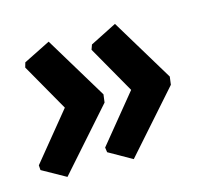

<svg xmlns="http://www.w3.org/2000/svg" viewBox="-94 -500 603 537"><g transform="rotate(-15 207.0 -231.5)"><path d="M279 -421 389 -239 386 -216 232 -42 165 -80 163 -94 275 -231 197 -368 202 -382ZM87 -421 197 -239 194 -216 40 -42 -28 -80 -29 -94 83 -231 5 -368 9 -382Z"/></g></svg>

Font: Alegreya Sans SC ExtraBold
Style: Italic
Weight: 800
Italic angle: -7°
Designer: Juan Pablo del Peral
Foundry: Huerta Tipografica
Version: Version 2.007